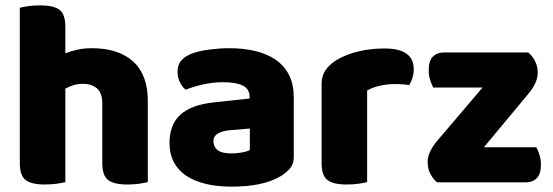

<svg xmlns="http://www.w3.org/2000/svg" viewBox="-20 -681 2064 717"><path d="M532 -1Q521 2 500.5 5Q480 8 456 8Q406 8 384 -8.5Q362 -25 362 -72V-294Q362 -335 341.5 -351.5Q321 -368 291 -368Q271 -368 254.5 -363Q238 -358 224 -350V-1Q213 2 192.5 5Q172 8 148 8Q98 8 76 -8.5Q54 -25 54 -72V-652Q65 -655 85.5 -658Q106 -661 130 -661Q180 -661 202 -644.5Q224 -628 224 -581V-482Q244 -490 269 -495.5Q294 -501 323 -501Q422 -501 477 -451.5Q532 -402 532 -304V-1Z M845 -108Q862 -108 882.5 -111.5Q903 -115 913 -121V-201L841 -195Q813 -193 795 -183Q777 -173 777 -153Q777 -133 792.5 -120.5Q808 -108 845 -108ZM837 -501Q891 -501 935.5 -490Q980 -479 1011.5 -456.5Q1043 -434 1060 -399.5Q1077 -365 1077 -318V-94Q1077 -68 1062.5 -51.5Q1048 -35 1028 -23Q963 16 845 16Q792 16 749.5 6Q707 -4 676.5 -24Q646 -44 629.5 -75Q613 -106 613 -147Q613 -216 654 -253Q695 -290 781 -299L912 -313V-320Q912 -349 886.5 -361.5Q861 -374 813 -374Q776 -374 739.5 -366Q703 -358 674 -346Q661 -355 652 -373.5Q643 -392 643 -412Q643 -438 655.5 -453.5Q668 -469 694 -480Q723 -491 762.5 -496Q802 -501 837 -501Z M1351 -1Q1340 2 1319.5 5Q1299 8 1275 8Q1225 8 1203 -8.5Q1181 -25 1181 -72V-369Q1181 -398 1196 -419.5Q1211 -441 1237 -457Q1272 -478 1318.5 -489Q1365 -500 1416 -500Q1525 -500 1525 -423Q1525 -405 1520 -389.5Q1515 -374 1508 -363Q1489 -367 1453 -367Q1427 -367 1399.5 -361Q1372 -355 1351 -343Z M1953 -485Q1969 -471 1978.5 -452Q1988 -433 1988 -409Q1988 -389 1978.5 -369.5Q1969 -350 1955 -333L1787 -131H1983Q1989 -120 1994.5 -103Q2000 -86 2000 -66Q2000 -31 1984.5 -15.5Q1969 0 1943 0H1612Q1596 -14 1586.5 -33Q1577 -52 1577 -76Q1577 -96 1586.5 -115.5Q1596 -135 1610 -152L1782 -354H1598Q1592 -365 1586.5 -382Q1581 -399 1581 -419Q1581 -454 1596.5 -469.5Q1612 -485 1638 -485H1953Z"/></svg>

Font: Baloo Thambi 2 ExtraBold
Style: Regular
Weight: 800
Designer: Aadarsh Rajan and Ek Type
Foundry: Ek Type
Version: Version 1.640;hotconv 1.0.111;makeotfexe 2.5.65597; ttfautoh